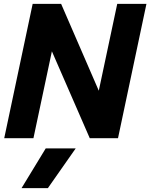

<svg xmlns="http://www.w3.org/2000/svg" viewBox="-20 -719 782 999"><path d="M150 -699H298L494 -247L590 -699H742L594 0H447L250 -452L154 0H2ZM218 53H374L229 260H92Z"/></svg>

Font: Prompt Semibold
Style: Italic
Weight: 600
Italic angle: -12°
Designer: Katatrad Team
Foundry: CadsonDemak
Version: Version 1.000